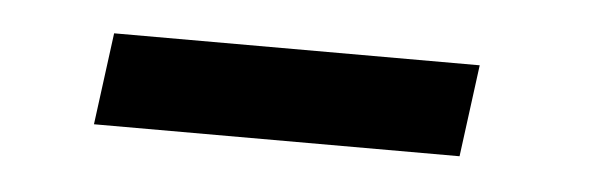

<svg xmlns="http://www.w3.org/2000/svg" viewBox="-24 -386 495 158"><g transform="rotate(5 223.5 -307.0)"><path d="M66 -345H368L358 -269H56Z"/></g></svg>

Font: Bellota
Style: Bold Italic
Weight: 700
Italic angle: -7.5°
Designer: Kemie Guaida
Foundry: Kemie Guaida
Version: Version 4.001